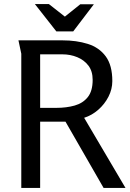

<svg xmlns="http://www.w3.org/2000/svg" viewBox="-20 -927 639 947"><path d="M71 -728H288Q357 -728 413 -710.5Q469 -693 501.5 -649Q534 -605 534 -527Q534 -487 515 -450Q496 -413 464.5 -385.5Q433 -358 395 -346L599 0H491L303 -327H178V0H85V-662ZM178 -659V-395H258Q308 -395 348.5 -406.5Q389 -418 413 -448Q437 -478 437 -533Q437 -576 416 -603.5Q395 -631 361 -645Q327 -659 288 -659ZM300 -845 376 -906H443L341 -772H258L152 -907H221Z"/></svg>

Font: Rosario Light
Style: Regular
Weight: 400
Version: Version 1.101; ttfautohint (v1.8.1.43-b0c9)